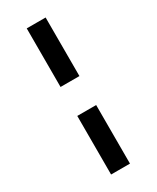

<svg xmlns="http://www.w3.org/2000/svg" viewBox="-230 -872 847 1039"><g transform="rotate(-30 194.0 -352.5)"><path d="M253 -443H135V-809H253ZM253 104H135V-262H253Z"/></g></svg>

Font: Trujillo Medium
Style: Regular
Weight: 500
Designer: Fira Sans original fonts by bBox Type GmbH, Carrois Corporate GbR, & Edenspiekermann AG / Changes by Cristiano Sobral
Foundry: Fira Sans original fonts by bBox Type GmbH, Carrois Corporate GbR, & Edenspiekermann AG / Changes by Cristiano Sobral
Version: Version 4.301;October 17, 2021;FontCreator 14.0.0.2814 64-bi